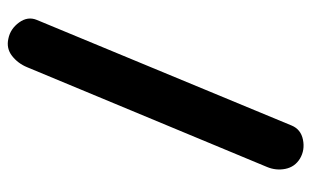

<svg xmlns="http://www.w3.org/2000/svg" viewBox="-180 -590 835 516"><g transform="rotate(-90 238.0 -332.5)"><path d="M69.3 55.7Q46.9 42 41.7 16.6Q36.6 -8.8 46.9 -33.2L314.9 -677.7Q325.2 -702.6 345.5 -718.3Q365.7 -733.9 391.6 -728Q418 -722.7 435.1 -699.2Q452.1 -675.8 441.9 -651.4L158.2 33.2Q147.9 58.1 120.1 63.7Q92.3 69.3 69.3 55.7Z"/></g></svg>

Font: Mikhak Bold
Style: Regular
Weight: 700
Designer: Amin Abedi
Version: Version 3.3